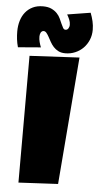

<svg xmlns="http://www.w3.org/2000/svg" viewBox="-107 -974 513 999"><g transform="rotate(5 149.5 -474.5)"><path d="M288.6 -687.5 234.9 -22.5 28.8 -11.7V-673.8ZM344.7 -836.9Q344.7 -808.6 334.5 -784.2Q324.2 -759.8 306.4 -741.7Q288.6 -723.6 264.4 -713.4Q240.2 -703.1 212.9 -703.1Q191.4 -703.1 176.3 -710.9Q161.1 -718.8 150.6 -730.5Q140.1 -742.2 132.6 -755.9Q125 -769.5 118.7 -781.2Q112.3 -793 105.7 -800.8Q99.1 -808.6 90.8 -808.6Q85.4 -808.6 81.5 -805.4Q77.6 -802.2 75.4 -797.9Q73.2 -793.5 72.3 -788.1Q71.3 -782.7 71.3 -778.3Q71.3 -763.7 75 -749.8Q78.6 -735.8 84 -722.7L-35.2 -712.9Q-41 -733.4 -43.5 -754.2Q-45.9 -774.9 -45.9 -794.9Q-45.9 -824.7 -38.1 -850.6Q-30.3 -876.5 -14.9 -895.5Q0.5 -914.6 23.2 -925.5Q45.9 -936.5 76.2 -936.5Q103 -936.5 120.6 -928.2Q138.2 -919.9 149.9 -907.7Q161.6 -895.5 168.2 -880.9Q174.8 -866.2 180.2 -854Q185.5 -841.8 190.4 -833.5Q195.3 -825.2 203.1 -825.2Q212.9 -825.2 218.3 -834Q223.6 -842.8 223.6 -851.6Q223.6 -866.2 217.8 -880.1Q211.9 -894 205.1 -905.3L326.2 -924.8Q334.5 -903.3 339.6 -881.6Q344.7 -859.9 344.7 -836.9Z"/></g></svg>

Font: Luckiest Guy
Style: Regular
Weight: 400
Designer: Astigmatic (AOETI)
Foundry: Astigmatic (AOETI)
Version: Version 1.000